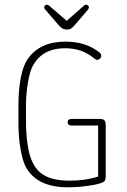

<svg xmlns="http://www.w3.org/2000/svg" viewBox="-20 -782 536 812"><path d="M395 -35Q364 -26 336 -22Q308 -18 272 -18Q191 -18 150.5 -52Q110 -86 98 -163Q94 -187 92 -212.5Q90 -238 90 -257V-339Q90 -383 97.5 -428.5Q105 -474 115 -496Q154 -578 256 -578Q324 -578 373 -539Q381 -533 384 -531Q387 -529 391 -529Q398 -529 403 -534Q408 -539 408 -546Q408 -554 401 -560Q343 -606 257 -606Q148 -606 97 -532Q78 -505 68 -453.5Q58 -402 58 -336V-260Q58 -203 66.5 -153.5Q75 -104 88 -78Q135 10 265 10Q309 10 351.5 4Q394 -2 413 -10Q421 -13 424 -19Q427 -25 427 -35V-255Q427 -261 425.5 -265.5Q424 -270 422 -273Q419 -276 414 -277.5Q409 -279 403 -279H283Q275 -279 270.5 -275.5Q266 -272 266 -265Q266 -258 270.5 -254.5Q275 -251 283 -251H395ZM262 -694 188 -758Q183 -762 178 -762Q174 -762 170.5 -759Q167 -756 167 -751Q167 -746 171 -742L226 -678Q236 -666 244 -661.5Q252 -657 262 -657Q273 -657 280.5 -661.5Q288 -666 298 -678L352 -741Q354 -744 355 -746.5Q356 -749 356 -751Q356 -756 352.5 -759Q349 -762 344 -762Q339 -762 335 -758Z"/></svg>

Font: Beiruti ExtraLight
Style: Regular
Weight: 250
Designer: Arlette Boutros
Foundry: Boutros
Version: Version 1.41